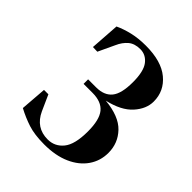

<svg xmlns="http://www.w3.org/2000/svg" viewBox="-186 -768 899 899"><g transform="rotate(45 264.0 -318.0)"><path d="M252 14Q188 14 145 0Q102 -14 61 -36L71 -166H100L135 -88Q169 -14 247 -14Q294 -14 324 -51Q354 -88 354 -174Q354 -251 327 -284Q300 -317 241 -317H182V-347H235Q288 -347 314 -378.5Q340 -410 340 -486Q340 -558 316 -589Q292 -620 255 -620Q218 -620 195.5 -601Q173 -582 159 -550L121 -469L91 -470L101 -616Q133 -631 173 -640.5Q213 -650 262 -650Q365 -650 419 -605Q473 -560 473 -491Q473 -442 433.5 -398Q394 -354 311 -335Q406 -326 449.5 -280.5Q493 -235 493 -171Q493 -118 464 -76Q435 -34 381 -10Q327 14 252 14Z"/></g></svg>

Font: DeepMind Serif Text
Style: Regular
Weight: 400
Designer: Frank Grießhammer / Modifications: Colophon Foundry
Foundry: Colophon Foundry
Version: Version 5.003; ttfautohint (v1.8.2)